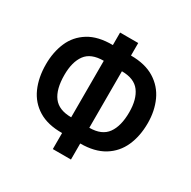

<svg xmlns="http://www.w3.org/2000/svg" viewBox="-162 -875 1029 1036"><g transform="rotate(30 353.0 -357.0)"><path d="M297 6V-94Q208 -93 150 -128.5Q92 -164 64 -227Q36 -290 36 -372Q36 -448 62.5 -509.5Q89 -571 147 -607Q205 -643 297 -642V-720H410V-642Q499 -642 557 -606Q615 -570 643 -508.5Q671 -447 671 -371Q671 -290 643 -227.5Q615 -165 557 -129.5Q499 -94 410 -94V6ZM297 -192V-544Q218 -544 184.5 -498.5Q151 -453 151 -372Q151 -283 185.5 -237.5Q220 -192 297 -192ZM410 -192Q487 -192 521 -239Q555 -286 555 -372Q555 -453 521 -498.5Q487 -544 410 -544Z"/></g></svg>

Font: Noto Sans ExtraCondensed SemiBold
Style: Regular
Weight: 600
Width: 2
Designer: Monotype Design Team
Foundry: Monotype Imaging Inc.
Version: Version 2.013; ttfautohint (v1.8.4.7-5d5b)